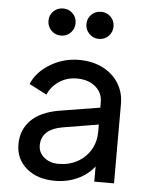

<svg xmlns="http://www.w3.org/2000/svg" viewBox="-55 -825 685 882"><g transform="rotate(5 287.5 -384.0)"><path d="M50 -141Q50 -207 93.5 -251.5Q137 -296 226 -311L410 -341V-366Q410 -410 377 -437.5Q344 -465 292 -465Q246 -465 210.5 -441.5Q175 -418 158 -379L77 -421Q100 -477 161 -514Q222 -551 294 -551Q355 -551 402.5 -527.5Q450 -504 476.5 -462Q503 -420 503 -366V0H412V-70Q383 -32 335.5 -10Q288 12 230 12Q150 12 100 -30.5Q50 -73 50 -141ZM241 -67Q290 -67 328.5 -88.5Q367 -110 388.5 -147Q410 -184 410 -229V-263L247 -236Q148 -219 148 -144Q148 -111 174.5 -89Q201 -67 241 -67ZM138 -718Q138 -744 156 -762Q174 -780 201 -780Q227 -780 245 -762Q263 -744 263 -718Q263 -691 245 -673Q227 -655 201 -655Q174 -655 156 -673.5Q138 -692 138 -718ZM376 -780Q402 -780 420 -762Q438 -744 438 -718Q438 -691 420 -673Q402 -655 376 -655Q349 -655 331 -673.5Q313 -692 313 -718Q313 -744 331 -762Q349 -780 376 -780Z"/></g></svg>

Font: Eudoxus Sans Medium
Style: Regular
Weight: 500
Designer: Stijn de Vries
Foundry: tokotype
Version: Version 2.005